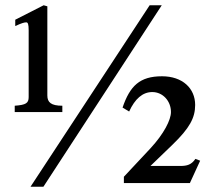

<svg xmlns="http://www.w3.org/2000/svg" viewBox="-20 -696 790 730"><path d="M741 -85 723 -92C708 -70 692 -65 665 -65H552L636 -146C701 -209 722 -248 722 -297C722 -360 674 -406 596 -406C511 -406 474 -369 446 -287L471 -272C493 -320 522 -346 559 -346C599 -346 630 -312 630 -270C630 -240 603 -187 552 -132L451 -24V0H702ZM595 -676H549L96 14H145ZM217 -270V-294C174 -294 160 -307 160 -333V-672L146 -676L38 -621V-597C64 -609 73 -611 80 -611C86 -611 89 -604 89 -581V-327C89 -304 79 -297 36 -294V-270Z"/></svg>

Font: STIXGeneral
Style: Regular
Weight: 400
Designer: MicroPress Inc., with final additions and corrections provided by Coen Hoffman, Elsevier (retired)
Version: Version 1.1.0